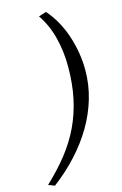

<svg xmlns="http://www.w3.org/2000/svg" viewBox="-193 -828 636 1002"><g transform="rotate(-15 125.0 -327.0)"><path d="M163 -771Q192 -738 214.5 -698Q237 -658 252 -613Q267 -568 275 -520.5Q283 -473 283 -425Q283 -347 261 -272Q239 -197 198.5 -128.5Q158 -60 101 2Q44 64 -26 117L-60 104Q5 43 54 -19Q103 -81 135.5 -149.5Q168 -218 184.5 -296Q201 -374 201 -467Q201 -548 182 -623Q163 -698 122 -758Z"/></g></svg>

Font: Quattrocento Sans
Style: Italic
Weight: 400
Designer: Pablo Impallari
Foundry: Pablo Impallari, Igino Marini, Brenda Gallo
Version: Version 2.000